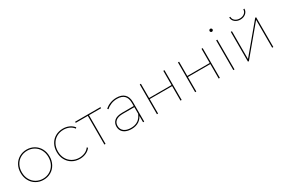

<svg xmlns="http://www.w3.org/2000/svg" viewBox="88 -1800 4238 2886"><g transform="rotate(-30 2207.5 -357.0)"><path d="M313 3Q242 3 184.5 -30.5Q127 -64 94.5 -124Q62 -184 62 -259Q62 -334 94.5 -393.5Q127 -453 184.5 -486.5Q242 -520 313 -520Q384 -520 441.5 -486.5Q499 -453 531.5 -393.5Q564 -334 564 -259Q564 -184 531.5 -124Q499 -64 441.5 -30.5Q384 3 313 3ZM313 -16Q378 -16 431 -47Q484 -78 514 -133.5Q544 -189 544 -259Q544 -329 514 -384.5Q484 -440 431 -470.5Q378 -501 313 -501Q248 -501 195 -470.5Q142 -440 112 -384.5Q82 -329 82 -259Q82 -189 112 -133.5Q142 -78 195 -47Q248 -16 313 -16Z M943 3Q870 3 812 -30.5Q754 -64 721.5 -123.5Q689 -183 689 -259Q689 -335 721.5 -394.5Q754 -454 812 -487Q870 -520 943 -520Q1000 -520 1048.5 -498.5Q1097 -477 1129 -436L1115 -421Q1086 -461 1041 -481Q996 -501 943 -501Q876 -501 822.5 -470.5Q769 -440 739 -384.5Q709 -329 709 -259Q709 -188 739 -133Q769 -78 822.5 -47Q876 -16 943 -16Q996 -16 1041 -36Q1086 -56 1115 -96L1129 -81Q1097 -40 1048.5 -18.5Q1000 3 943 3Z M1366 -506 1374 -498H1156V-517H1596V-498H1378L1386 -506V0H1366Z M2037 -123V-140V-338Q2037 -419 1995.5 -460Q1954 -501 1873 -501Q1817 -501 1768.5 -481.5Q1720 -462 1685 -429L1671 -443Q1708 -479 1761 -499.5Q1814 -520 1872 -520Q1962 -520 2009.5 -473.5Q2057 -427 2057 -339V0H2037ZM1840 3Q1783 3 1741.5 -15Q1700 -33 1678.5 -65.5Q1657 -98 1657 -142Q1657 -204 1700.5 -242.5Q1744 -281 1841 -281H2048V-262H1840Q1756 -262 1716.5 -230Q1677 -198 1677 -143Q1677 -84 1720 -50Q1763 -16 1840 -16Q1913 -16 1962 -49.5Q2011 -83 2037 -148L2047 -135Q2025 -71 1972 -34Q1919 3 1840 3Z M2278 -517H2298V-270H2687V-517H2707V0H2687V-252H2298V0H2278Z M2941 -517H2961V-270H3350V-517H3370V0H3350V-252H2961V0H2941Z M3604 -517H3624V0H3604ZM3614 -660Q3603 -660 3595.5 -668Q3588 -676 3588 -686Q3588 -697 3595.5 -704.5Q3603 -712 3614 -712Q3624 -712 3632 -704.5Q3640 -697 3640 -686Q3640 -676 3632 -668Q3624 -660 3614 -660Z M3858 -517H3878V-34L4282 -517H4298V0H4278V-483L3874 0H3858ZM4078 -604Q4023 -604 3985 -635Q3947 -666 3946 -717H3965Q3966 -674 3998 -648.5Q4030 -623 4078 -623Q4126 -623 4158 -648.5Q4190 -674 4191 -717H4210Q4209 -666 4171 -635Q4133 -604 4078 -604Z"/></g></svg>

Font: Montserrat
Style: Regular
Weight: 400
Designer: Julieta Ulanovsky
Foundry: Julieta Ulanovsky
Version: Version 8.000